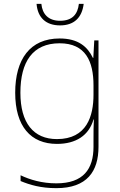

<svg xmlns="http://www.w3.org/2000/svg" viewBox="-20 -738 623 998"><path d="M415 -718H390C384 -665 357 -630 292 -630C231 -630 200 -665 195 -718H170C176 -645 220 -606 292 -606C364 -606 406 -645 415 -718ZM290 -538C136 -538 59 -430 59 -256C59 -81 140 10 276 10C375 10 442 -34 466 -117H468C466 -78 466 -56 466 -17V25C466 140 414 215 273 215C198 215 135 196 87 173V203C135 223 192 240 273 240C433 240 492 152 492 25V-528H470L465 -437H463C435 -495 387 -538 290 -538ZM290 -513C425 -513 466 -419 466 -294V-246C466 -136 432 -15 276 -15C154 -15 86 -99 86 -256C86 -417 150 -513 290 -513Z"/></svg>

Font: Noto Sans Ethiopic Thin
Style: Regular
Weight: 100
Designer: Monotype Design Team
Foundry: Monotype Imaging Inc.
Version: Version 2.102